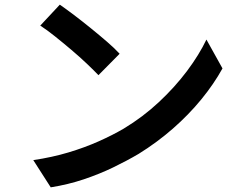

<svg xmlns="http://www.w3.org/2000/svg" viewBox="-20 -773 1040 825"><path d="M237 -753Q263 -735 298 -708.5Q333 -682 370 -652Q407 -622 440 -593.5Q473 -565 494 -542L403 -450Q384 -470 353.5 -499Q323 -528 287 -558.5Q251 -589 216 -617Q181 -645 153 -663ZM123 -85Q204 -97 274 -118Q344 -139 403.5 -165.5Q463 -192 511 -220Q594 -270 663 -334.5Q732 -399 784 -468.5Q836 -538 867 -603L936 -479Q899 -412 845 -346Q791 -280 723 -220.5Q655 -161 576 -112Q525 -82 466 -53.5Q407 -25 340 -2.5Q273 20 198 32Z"/></svg>

Font: Noto Sans KR SemiBold
Style: Regular
Weight: 600
Designer: Ryoko NISHIZUKA  (kana, bopomofo & ideographs); Paul D. Hunt (Latin, Greek & Cyrillic); Sandoll Communications , Soo-you
Foundry: Adobe
Version: Version 2.004-H2;hotconv 1.0.118;makeotfexe 2.5.65603